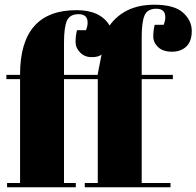

<svg xmlns="http://www.w3.org/2000/svg" viewBox="-20 -793 832 813"><path d="M580 -636V-476H712V-458H580V-18H702V0H339V-18H394V-458H251V-18H301V0H10V-18H65V-458H7V-476H65V-478Q65 -750 304 -750Q405 -750 444 -685Q508 -773 633 -773Q718 -773 755 -739.5Q792 -706 792 -662Q792 -618 769 -596Q746 -574 708 -574Q670 -574 649.5 -593.5Q629 -613 629 -638.5Q629 -664 635 -688H673Q680 -705 680 -720Q680 -756 642 -756Q604 -756 592 -727.5Q580 -699 580 -636ZM251 -613V-476H394V-480L410 -562Q397 -551 368 -551Q339 -551 319.5 -570.5Q300 -590 300 -615.5Q300 -641 306 -665H344Q351 -682 351 -697Q351 -733 313 -733Q275 -733 263 -704.5Q251 -676 251 -613Z"/></svg>

Font: SVN-Abril Fatface
Style: Regular
Weight: 400
Designer: Veronika Burian, Jos? Scaglione
Foundry: TypeTogether
Version: Version 1.001